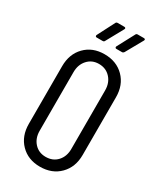

<svg xmlns="http://www.w3.org/2000/svg" viewBox="-223 -974 895 1062"><g transform="rotate(30 224.0 -443.0)"><path d="M52 -166V-534Q52 -612 99.5 -660.5Q147 -709 223 -709Q300 -709 348 -660.5Q396 -612 396 -534V-166Q396 -88 348 -39.5Q300 9 223 9Q147 9 99.5 -39.5Q52 -88 52 -166ZM325 -163V-537Q325 -585 296.5 -616Q268 -647 223 -647Q179 -647 151 -616Q123 -585 123 -537V-163Q123 -115 151 -84.5Q179 -54 223 -54Q269 -54 297 -84.5Q325 -115 325 -163ZM257 -779 315 -888Q318 -895 327 -895H366Q372 -895 374 -891.5Q376 -888 373 -883L312 -774Q307 -767 300 -767H264Q259 -767 257 -770.5Q255 -774 257 -779ZM131 -779 187 -888Q190 -895 199 -895H241Q247 -895 249 -891.5Q251 -888 248 -883L188 -774Q185 -767 176 -767H138Q133 -767 131 -770.5Q129 -774 131 -779Z"/></g></svg>

Font: Barlow Condensed
Style: Regular
Weight: 400
Width: 3
Designer: Jeremy Tribby
Foundry: Tribby Type
Version: Version 1.500